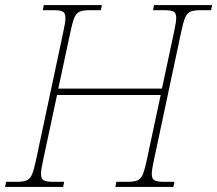

<svg xmlns="http://www.w3.org/2000/svg" viewBox="-33 -734 853 754"><path d="M-13 0 -9 -20H34Q59 -20 72.5 -26Q86 -32 93.5 -51Q101 -70 109 -108L215 -606Q219 -626 221.5 -639.5Q224 -653 224 -663Q224 -683 213.5 -688.5Q203 -694 178 -694H135L139 -714H367L363 -694H318Q293 -694 279.5 -688Q266 -682 258.5 -663.5Q251 -645 243 -606L196 -386H603L650 -606Q654 -626 656.5 -639.5Q659 -653 659 -663Q659 -683 648.5 -688.5Q638 -694 613 -694H568L572 -714H800L796 -694H753Q728 -694 714.5 -688Q701 -682 693.5 -663.5Q686 -645 678 -606L572 -108Q568 -89 565.5 -75Q563 -61 563 -51Q563 -32 573.5 -26Q584 -20 609 -20H652L648 0H420L424 -20H469Q494 -20 507.5 -26Q521 -32 528.5 -51Q536 -70 544 -108L598 -361H191L137 -108Q133 -89 130.5 -75Q128 -61 128 -51Q128 -32 138.5 -26Q149 -20 174 -20H219L215 0Z"/></svg>

Font: Noto Serif Thin
Style: Italic
Weight: 100
Italic angle: -12°
Designer: Monotype Design Team
Foundry: Monotype Imaging Inc.
Version: Version 2.014; ttfautohint (v1.8.4.7-5d5b)